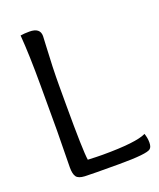

<svg xmlns="http://www.w3.org/2000/svg" viewBox="-127 -745 683 826"><g transform="rotate(-20 214.5 -332.0)"><path d="M70.8 -57.1 73.2 -224.1V-431.2Q73.2 -571.8 65.9 -663.1Q83 -666 106.9 -666Q155.8 -666 155.8 -627.9Q155.8 -622.1 153.8 -587.9Q147.9 -483.9 147.9 -403.8V-314Q147.9 -106 154.8 -62Q196.8 -60.1 221.2 -60.1Q377 -60.1 421.9 -83Q429.2 -62 429.2 -41.5Q429.2 -21 419.9 -13.2Q402.8 2 274.9 2Q147 2 118.4 0.5Q89.8 -1 80.3 -13.9Q70.8 -26.9 70.8 -57.1Z"/></g></svg>

Font: Sukar
Style: Regular
Weight: 400
Designer: Dario Muhafara - Ghiath Alsory
Foundry: Dario Muhafara - Ghiath Alsory
Version: Version 1.00 March 17, 2016, initial release